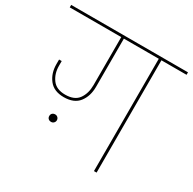

<svg xmlns="http://www.w3.org/2000/svg" viewBox="-197 -906 1077 1072"><g transform="rotate(30 341.5 -370.0)"><path d="M539 0V-724H314V-414Q314 -353 283 -313Q252 -273 186 -273Q122 -273 90.5 -313.5Q59 -354 59 -412V-442H76V-411Q76 -361 102.5 -325Q129 -289 186 -289Q246 -289 271.5 -325Q297 -361 297 -414V-724H-35V-740H718V-724H556V0ZM194 -118Q183 -118 176 -124.5Q169 -131 169 -142Q169 -153 176 -159.5Q183 -166 194 -166Q204 -166 211 -159Q218 -152 218 -142Q218 -132 211 -125Q204 -118 194 -118Z"/></g></svg>

Font: Poppins Thin
Style: Regular
Weight: 250
Designer: Ninad Kale (Devanagari), Jonny Pinhorn (Latin)
Foundry: Indian Type Foundry
Version: Version 3.200;PS 1.000;hotconv 16.6.54;makeotf.lib2.5.65590